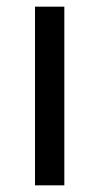

<svg xmlns="http://www.w3.org/2000/svg" viewBox="-20 -556 298 576"><path d="M173 0V-536H85V0Z"/></svg>

Font: Noto Sans Gujarati UI
Style: Regular
Weight: 400
Designer: Jelle Bosma - Monotype Design Team, Universal Thirst
Foundry: Monotype Imaging Inc.
Version: Version 2.106